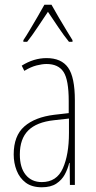

<svg xmlns="http://www.w3.org/2000/svg" viewBox="-20 -783 406 813"><path d="M177 -537Q240 -537 268.5 -496.5Q297 -456 297 -358V0H276L275 -93H273Q267 -68 254.5 -44.5Q242 -21 218.5 -5.5Q195 10 157 10Q115 10 89 -9.5Q63 -29 50.5 -61Q38 -93 38 -129Q38 -208 83 -247.5Q128 -287 210 -297L271 -304V-355Q271 -445 249 -478.5Q227 -512 177 -512Q159 -512 135 -506Q111 -500 83 -483L72 -505Q123 -537 177 -537ZM209 -274Q135 -266 99.5 -230.5Q64 -195 64 -129Q64 -73 89 -42.5Q114 -12 157 -12Q220 -12 246 -70Q272 -128 272 -220V-281ZM198 -763Q211 -740 229.5 -708Q248 -676 264.5 -649.5Q281 -623 287 -613V-606H272Q251 -632 227 -667.5Q203 -703 183 -733Q164 -705 139.5 -668Q115 -631 95 -606H79V-613Q90 -629 106 -656Q122 -683 139 -712Q156 -741 168 -763Z"/></svg>

Font: Noto Sans Telugu ExtraCondensed Thin
Style: Regular
Weight: 100
Width: 2
Designer: Jelle Bosma - Monotype Design Team
Foundry: Monotype Imaging Inc.
Version: Version 2.005; ttfautohint (v1.8.4.7-5d5b)